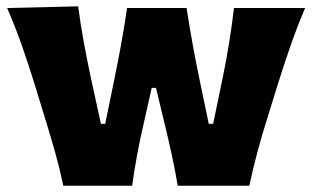

<svg xmlns="http://www.w3.org/2000/svg" viewBox="-20 -593 996 613"><path d="M182.1 0Q170.9 -53.7 155.8 -107.7Q140.6 -161.6 123.5 -216.3L92.8 -316.9Q73.2 -380.4 51.8 -442.1Q30.3 -503.9 2.9 -567.4L229.5 -572.8Q236.8 -516.6 248 -455.6Q259.3 -394.5 271.5 -337.9L302.2 -197.8H315.9L345.2 -340.3Q356.9 -397.5 367.2 -453.9Q377.4 -510.3 385.7 -567.4H575.7Q584 -512.7 594.5 -454.8Q605 -397 616.7 -340.8L646.5 -197.8H660.6L690.9 -344.2Q702.1 -397.9 711.7 -457.5Q721.2 -517.1 727.1 -567.4H954.1Q927.2 -503.9 905.8 -441.7Q884.3 -379.4 864.7 -316.9L834 -217.3Q816.4 -162.1 801.8 -107.2Q787.1 -52.2 775.9 0H547.4Q539.6 -47.4 528.6 -97.9Q517.6 -148.4 506.3 -194.8L478 -312.5H464.4L437.5 -192.9Q415.5 -98.6 401.9 0Z"/></svg>

Font: Pinar-DS3-FD ExtraBold
Style: Regular
Weight: 800
Designer: Amin Abedi
Version: Version 3.000